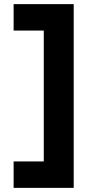

<svg xmlns="http://www.w3.org/2000/svg" viewBox="-20 -720 457 930"><path d="M46 190V62H192V-572H46V-700H337V190Z"/></svg>

Font: Readex Pro bold
Style: Bold
Weight: 700
Designer: Bonnie Shaver-Troup, Thomas Jockin
Foundry: Lexend
Version: Version 1.200; ttfautohint (v1.8.3)